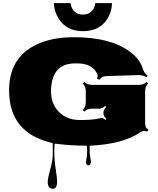

<svg xmlns="http://www.w3.org/2000/svg" viewBox="-20 -909 1012 1226"><path d="M587.9 -889.2H695.3Q693.4 -817.9 647.5 -765.1Q599.1 -710 509.3 -710Q421.9 -710 373 -765.6Q327.6 -817.9 323.7 -889.2H430.7Q433.1 -858.9 453.6 -837.4Q474.1 -815.9 509.5 -815.9Q544.9 -815.9 565.7 -837.2Q586.4 -858.4 587.9 -889.2ZM659.2 -151.4Q640.6 -166 640.6 -185.5V-189.5Q640.6 -209 658.2 -226.6L651.4 -232.9Q633.8 -215.3 614.7 -215.3H567.4Q537.6 -215.3 518.6 -196.3L508.3 -206.5Q527.8 -226.1 527.8 -254.9V-327.1Q527.8 -356.4 508.3 -376L518.6 -385.7Q537.1 -367.2 567.4 -367.2H867.2Q897.5 -367.2 916 -385.7L925.3 -376Q906.7 -357.4 906.7 -327.1V-122.6Q906.7 -107.4 910.9 -98.4Q915 -89.4 927.7 -82.5L919.9 -68.4Q911.1 -72.8 900.1 -72.8Q889.2 -72.8 875 -63.5Q761.7 12.2 552.7 21.5V68.4L560.5 122.6Q560.5 134.3 555.7 140.6Q550.8 147 544.7 147Q538.6 147 533.7 141.1Q528.8 135.3 528.8 129.6Q528.8 124 530.8 114.3Q536.6 84 536.6 52.7Q536.6 21.5 532.2 21.5Q436.5 21.5 331.1 8.3Q326.7 6.8 326.7 60.5Q326.7 114.3 335.7 171.4Q344.7 228.5 344.7 251Q344.7 296.4 316.9 296.4Q303.7 296.4 294.2 286.1Q284.7 275.9 284.7 253.2Q284.7 230.5 300.8 172.1Q316.9 113.8 316.9 81.1V4.9Q38.1 -57.6 38.1 -331.5Q38.1 -540 210 -623Q309.1 -671.4 452.1 -671.4Q683.1 -671.4 806.6 -581.1Q873.5 -532.2 892.1 -469.7Q900.9 -440.4 923.3 -424.8L916 -415Q896 -429.7 863.3 -429.7L657.2 -422.9Q626.5 -420.9 615.7 -399.4L599.6 -407.2Q603.5 -415.5 603.5 -426.3Q603.5 -437 586.9 -459.2Q570.3 -481.4 541.3 -492.9Q512.2 -504.4 464.6 -504.4Q417 -504.4 387.2 -490.7Q357.4 -477.1 339.8 -453.1Q305.7 -404.8 305.7 -325.2Q305.7 -245.6 356.7 -194.1Q407.7 -142.6 490.2 -142.6Q572.8 -142.6 615.7 -153.3Q623.5 -155.3 630.9 -155.3Q638.2 -155.3 653.3 -143.6Z"/></svg>

Font: Nosifer Caps
Style: Regular
Weight: 800
Version: Version 001.002